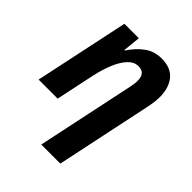

<svg xmlns="http://www.w3.org/2000/svg" viewBox="-221 -681 1047 1047"><g transform="rotate(45 302.0 -158.0)"><path d="M278.8 240.2 397 -318.8Q404.8 -354 404.8 -377Q404.8 -437 352.1 -437Q318.8 -437 292 -408.4Q265.1 -379.9 245.4 -332Q225.6 -284.2 212.9 -226.1L165 0H18.1L133.8 -545.9H245.1L234.9 -444.8H238.8Q270.5 -493.7 312.7 -524.9Q355 -556.2 412.1 -556.2Q482.4 -556.2 517.8 -513.7Q553.2 -471.2 553.2 -398.9Q553.2 -380.9 550.3 -358.4Q547.4 -335.9 542 -311L425.8 240.2Z"/></g></svg>

Font: Open Sans
Style: Bold Italic
Weight: 700
Italic angle: -12°
Designer: Monotype Design Team
Foundry: Monotype Imaging Inc.
Version: Version 3.003; ttfautohint (v1.8.4)